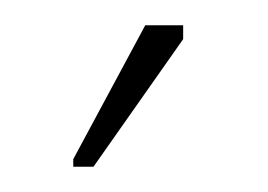

<svg xmlns="http://www.w3.org/2000/svg" viewBox="-20 -576 212 152"><path d="M54 -444H38V-450L95 -556H125V-545Z"/></svg>

Font: Darker Grotesque Light
Style: Regular
Weight: 300
Designer: Gabriel Lam
Foundry: TypeRant
Version: Version 1.000;gftools[0.9.28]